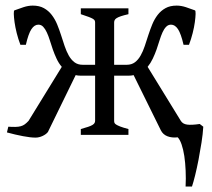

<svg xmlns="http://www.w3.org/2000/svg" viewBox="-20 -484 759 689"><path d="M628.9 -50.3Q635.7 -39.1 651.4 -36.9Q667 -34.7 696.8 -39.1L709.5 -29.3Q708 -3.4 703.1 27.8Q698.2 59.1 692.4 89.4Q686.5 119.6 680.2 145.3Q673.8 170.9 668.9 185.5H646Q647.5 156.7 646.2 128.4Q645 100.1 641.4 75.9Q637.7 51.8 631.6 34.2Q625.5 16.6 617.7 8.8Q597.2 11.2 581.1 5.1Q564.9 -1 557.1 -16.6L459.5 -214.4Q451.7 -212.4 440.9 -212.4H389.6V-50.8Q389.6 -46.9 390.6 -43.7Q391.6 -40.5 396.2 -37.4Q400.9 -34.2 411.4 -30Q421.9 -25.9 440.9 -21V0H270V-21Q286.1 -25.4 296.1 -28.8Q306.2 -32.2 311.8 -35.6Q317.4 -39.1 319.3 -42.7Q321.3 -46.4 321.3 -50.8V-212.4H270.5Q259.3 -212.4 251.5 -214.4L151.9 -10.3Q145.5 -2 132.8 3.9Q120.1 9.8 107.4 9.8Q89.4 9.8 62.3 4.6Q35.2 -0.5 4.9 -8.8L9.8 -29.3Q24.9 -28.3 35.6 -28.6Q46.4 -28.8 54.4 -31Q62.5 -33.2 68.8 -37.8Q75.2 -42.5 82.5 -50.3L201.7 -244.1Q190.4 -257.3 182.9 -273.7Q175.3 -290 169.4 -306.9Q163.6 -323.7 158.7 -339.6Q153.8 -355.5 147.9 -367.9Q142.1 -380.4 135 -387.9Q127.9 -395.5 117.7 -395.5Q103.5 -395.5 92.8 -379.4Q82 -363.3 72.8 -323.2H53.2Q45.4 -343.8 40 -365.2Q34.7 -386.7 32.2 -404.5Q29.8 -422.4 29.5 -434.1Q29.3 -445.8 31.7 -446.8Q47.4 -452.6 64.5 -458.3Q81.5 -463.9 97.7 -463.9Q121.1 -463.9 137.5 -454.8Q153.8 -445.8 165.5 -430.7Q177.2 -415.5 185.1 -396.5Q192.9 -377.4 199.2 -357.7Q205.6 -337.9 211.9 -318.8Q218.3 -299.8 226.8 -284.7Q235.4 -269.5 247.3 -260.5Q259.3 -251.5 276.9 -251.5H321.3V-403.3Q321.3 -406.7 320.1 -409.9Q318.8 -413.1 313.7 -416.3Q308.6 -419.4 298.3 -423.3Q288.1 -427.2 270 -433.1V-454.1H440.9V-433.1Q423.8 -429.2 413.8 -425.8Q403.8 -422.4 398.4 -418.9Q393.1 -415.5 391.4 -411.6Q389.6 -407.7 389.6 -403.3V-251.5H434.6Q452.1 -251.5 464.1 -260.5Q476.1 -269.5 484.6 -284.7Q493.2 -299.8 499.5 -318.8Q505.9 -337.9 512.2 -357.7Q518.6 -377.4 526.4 -396.5Q534.2 -415.5 545.9 -430.7Q557.6 -445.8 574 -454.8Q590.3 -463.9 613.8 -463.9Q629.9 -463.9 647 -458.3Q664.1 -452.6 679.7 -446.8Q682.1 -445.8 681.9 -434.1Q681.6 -422.4 679.2 -404.5Q676.8 -386.7 671.4 -365.2Q666 -343.8 658.2 -323.2H638.7Q629.4 -363.3 618.7 -379.4Q607.9 -395.5 593.8 -395.5Q583.5 -395.5 576.2 -387.9Q568.8 -380.4 563.2 -367.9Q557.6 -355.5 552.7 -339.6Q547.9 -323.7 542 -306.9Q536.1 -290 528.3 -273.7Q520.5 -257.3 509.8 -244.1Z"/></svg>

Font: Noto Serif Devanagari
Style: Regular
Weight: 400
Designer: Monotype Design Team
Foundry: Monotype Imaging Inc.
Version: Version 1.01